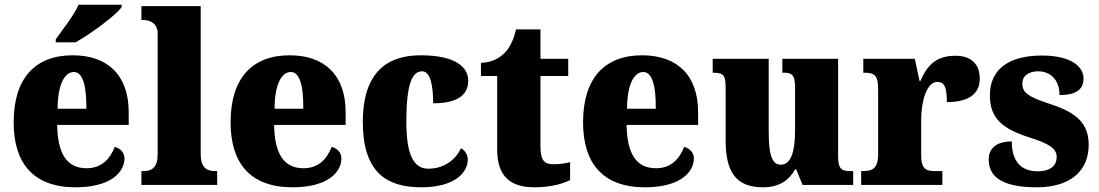

<svg xmlns="http://www.w3.org/2000/svg" viewBox="-20 -786 4670 816"><path d="M217 -619V-606H301C367 -643 473 -721 497 -756V-766H314C295 -721 244 -658 217 -619ZM301 10C452 10 509 -55 509 -113C509 -138 491 -155 468 -162C447 -110 412 -71 348 -71C267 -71 225 -128 223 -255H527V-309C527 -467 437 -551 289 -551C130 -551 38 -454 38 -266C38 -91 123 10 301 10ZM347 -324H225C225 -425 254 -480 294 -480C331 -480 348 -424 347 -324Z M581 0H903V-59H893C858 -59 833 -75 833 -130V-760H581V-701H591C606 -701 650 -694 650 -644V-130C650 -75 626 -59 591 -59H581Z M1223 10C1374 10 1431 -55 1431 -113C1431 -138 1413 -155 1390 -162C1369 -110 1334 -71 1270 -71C1189 -71 1147 -128 1145 -255H1449V-309C1449 -467 1359 -551 1211 -551C1052 -551 960 -454 960 -266C960 -91 1045 10 1223 10ZM1269 -324H1147C1147 -425 1176 -480 1216 -480C1253 -480 1270 -424 1269 -324Z M1770 10C1917 10 1968 -56 1968 -107C1968 -127 1958 -146 1939 -156C1917 -108 1868 -69 1800 -69C1734 -69 1707 -137 1707 -268C1707 -434 1733 -483 1774 -483C1810 -483 1821 -419 1821 -347C1951 -347 1970 -403 1970 -444C1970 -497 1921 -551 1768 -551C1630 -551 1522 -484 1522 -267C1522 -56 1621 10 1770 10Z M2251 10C2329 10 2381 -9 2403 -21V-97C2383 -91 2357 -88 2332 -88C2287 -88 2277 -112 2277 -167V-463H2395V-536H2277V-661H2173C2164 -619 2147 -586 2130 -567C2112 -546 2077 -520 2024 -519V-463H2093V-150C2093 -32 2154 10 2251 10Z M2721 10C2872 10 2929 -55 2929 -113C2929 -138 2911 -155 2888 -162C2867 -110 2832 -71 2768 -71C2687 -71 2645 -128 2643 -255H2947V-309C2947 -467 2857 -551 2709 -551C2550 -551 2458 -454 2458 -266C2458 -91 2543 10 2721 10ZM2767 -324H2645C2645 -425 2674 -480 2714 -480C2751 -480 2768 -424 2767 -324Z M3223 10C3290 10 3332 -18 3359 -66H3364L3391 0H3606V-59H3594C3562 -59 3542 -63 3542 -120V-536H3305V-477H3309C3341 -477 3359 -472 3359 -417V-233C3359 -142 3342 -86 3298 -86C3257 -86 3247 -139 3247 -230V-536H3009V-477H3012C3060 -477 3064 -462 3064 -405V-189C3064 -55 3108 10 3223 10Z M3640 0H3985V-59H3952C3917 -59 3895 -67 3895 -126V-278C3895 -356 3919 -438 3963 -438C3998 -438 4004 -407 4004 -352C4087 -352 4144 -380 4144 -452C4144 -507 4114 -549 4041 -549C3967 -549 3924 -518 3892 -442H3888L3868 -536H3649V-477H3653C3694 -477 3712 -468 3712 -409V-131C3712 -68 3687 -59 3645 -59H3640Z M4386 10C4533 10 4607 -63 4607 -171C4607 -274 4538 -313 4437 -346C4350 -375 4325 -392 4325 -431C4325 -465 4354 -483 4392 -483C4443 -483 4483 -448 4483 -382C4554 -382 4585 -406 4585 -453C4585 -500 4536 -550 4408 -550C4275 -550 4187 -497 4187 -381C4187 -280 4244 -237 4358 -201C4435 -176 4471 -157 4471 -118C4471 -86 4449 -58 4389 -58C4325 -58 4280 -95 4280 -185C4226 -185 4182 -164 4182 -108C4182 -42 4228 10 4386 10Z"/></svg>

Font: Noto Serif Devanagari SemiCondensed Black
Style: Regular
Weight: 900
Width: 4
Designer: Universal Thirst, Indian Type Foundry and the Monotype Design Team
Foundry: Monotype Imaging Inc.
Version: Version 2.004